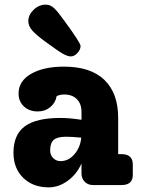

<svg xmlns="http://www.w3.org/2000/svg" viewBox="-20 -797 614 827"><path d="M176 -617Q136 -646 119 -665.5Q102 -685 102 -706Q102 -733 125 -755Q148 -777 177 -777Q197 -777 213 -762Q229 -747 259 -705Q327 -612 327 -599Q327 -583 313.5 -568.5Q300 -554 285 -554Q271 -554 250 -566Q229 -578 176 -617ZM504 -133Q552 -133 552 -88V-44Q552 0 504 0H380Q359 0 345 -14Q331 -28 331 -50V-93Q311 -47 272 -18.5Q233 10 190 10Q122 10 80 -31Q38 -72 38 -139Q38 -217 87 -253Q136 -289 240 -289Q280 -289 331 -281V-315Q331 -350 311 -370Q291 -390 257 -390Q238 -390 224 -383Q219 -354 196.5 -335.5Q174 -317 143 -317Q106 -317 83 -338.5Q60 -360 60 -394Q60 -448 114 -479Q168 -510 255 -510Q371 -510 430 -452.5Q489 -395 489 -290V-133ZM241 -103Q275 -103 300.5 -132.5Q326 -162 330 -204Q294 -208 264 -208Q227 -208 211.5 -194.5Q196 -181 196 -149Q196 -129 209 -116Q222 -103 241 -103Z"/></svg>

Font: Solway ExtraBold
Style: Regular
Weight: 800
Designer: Mariya V. Pigoulevskaya
Foundry: The Northern Block Ltd.
Version: Version 1.000;hotconv 1.0.109;makeotfexe 2.5.65596